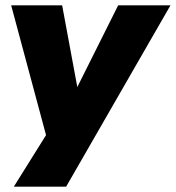

<svg xmlns="http://www.w3.org/2000/svg" viewBox="-20 -523 662 723"><path d="M32 180 172 -44 165 29 22 -503H214L273 -185H266L425 -503H622L229 180Z"/></svg>

Font: Nunito Sans 8pt Black
Style: Italic
Weight: 900
Italic angle: -9°
Version: Version 3.101;gftools[0.9.27]